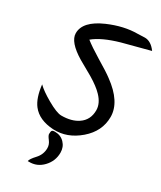

<svg xmlns="http://www.w3.org/2000/svg" viewBox="-262 -859 1051 1254"><g transform="rotate(30 263.0 -232.5)"><path d="M130 -580Q169 -549 246 -502Q330 -452 364 -426Q503 -325 503 -212Q503 -104 413.5 -27Q324 50 219 45Q109 39 58 -27Q20 -76 9 -173Q41 -141 109 -102Q184 -59 219 -59Q296 -59 344 -92Q400 -130 400 -203Q400 -254 354 -302Q320 -338 253 -378Q201 -407 149 -437Q32 -507 32 -573Q32 -662 169 -722Q282 -771 385 -771Q394 -771 412 -772Q430 -773 438 -773Q484 -773 522 -721Q419 -694 317 -667Q191 -631 130 -580ZM178 308Q180 291 213.5 255Q247 219 247 171Q247 144 228.5 120Q210 96 210 85Q210 66 214.5 59.5Q219 53 237 53Q280 53 308 82Q336 111 336 154Q336 217 292 263.5Q248 310 186 308Z"/></g></svg>

Font: Wortlaut AH
Style: SemiBold
Weight: 600
Designer: Andreas Höfeld
Foundry: Fontgrube AH
Version: Version 2.59